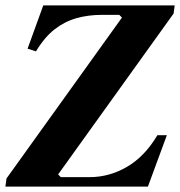

<svg xmlns="http://www.w3.org/2000/svg" viewBox="-34 -690 666 710"><path d="M-14 0 -10 -30 417 -625 407 -635H341Q293 -635 249.5 -623Q206 -611 168.5 -582Q131 -553 99 -500L68 -510L126 -670H612L608 -640L181 -45L191 -35H298Q370 -35 435.5 -73Q501 -111 548 -190H583L513 0Z"/></svg>

Font: Brygada 1918
Style: Italic
Weight: 400
Italic angle: -8°
Designer: Mateusz Machalski | Borys Kosmynka | Przemek Hoffer
Foundry: NIEPODLEGLA 2018
Version: Version 3.006